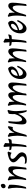

<svg xmlns="http://www.w3.org/2000/svg" viewBox="2206 -2922 747 5199"><g transform="rotate(-90 2579.5 -322.5)"><path d="M175 -446Q177 -416 177 -384Q177 -210 116 -1Q102 13 78 13Q73 13 71.5 12Q70 11 71 9Q95 -134 95 -254Q95 -374 70 -470L94 -485ZM172 -676Q202 -651 202 -616.5Q202 -582 181 -563.5Q160 -545 134.5 -545Q109 -545 95.5 -562Q82 -579 82 -605Q82 -631 105 -650.5Q128 -670 172 -676Z M303 9Q327 -117 327 -220Q327 -323 319.5 -365.5Q312 -408 303.5 -437Q295 -466 294 -470L318 -485L399 -446Q407 -388 407 -349Q407 -310 406 -292Q448 -374 499 -423Q550 -472 593 -472Q676 -472 676 -359Q676 -271 659 -148.5Q642 -26 638 8Q626 22 594 22Q587 22 587 19Q602 -109 602 -195Q602 -352 543 -352Q498 -352 450.5 -279Q403 -206 373 -73H371Q357 -25 348 -1Q334 13 318.5 13Q303 13 303 9Z M1074 -472 1042 -383Q996 -413 951 -413Q877 -413 877 -356Q877 -317 939 -265Q966 -243 992 -219Q1054 -162 1054 -104Q1054 -59 1020 -18Q1001 4 958.5 17.5Q916 31 861 31Q806 31 762 17Q757 13 750.5 -1.5Q744 -16 744 -22Q744 -28 746.5 -28Q749 -28 761 -25Q791 -17 837 -17Q883 -17 914.5 -37Q946 -57 946 -88Q946 -119 920.5 -149Q895 -179 864.5 -203Q834 -227 808.5 -262.5Q783 -298 783 -334Q783 -366 804.5 -391.5Q826 -417 854 -434Q922 -474 1052 -491Z M1424 -457 1394 -387Q1345 -377 1294 -376Q1275 -110 1244 8Q1232 22 1202 22Q1195 22 1195 19Q1217 -123 1217 -257Q1217 -306 1214 -378Q1161 -384 1131 -392Q1125 -395 1118.5 -412.5Q1112 -430 1111 -440L1115 -446Q1154 -438 1211 -438Q1205 -548 1200 -586L1224 -603L1305 -560L1299 -443Q1352 -449 1414 -473Z M1763 -464 1739 -349Q1726 -353 1704 -353Q1682 -353 1662 -339Q1642 -325 1625 -291Q1608 -257 1596 -220Q1584 -183 1572 -141Q1560 -99 1552.5 -71.5Q1545 -44 1523 15Q1510 30 1486 30Q1478 30 1478 26Q1504 -101 1504 -226.5Q1504 -352 1473 -468L1497 -485L1578 -442Q1585 -370 1585 -315V-301Q1647 -446 1742 -483Z M1898 -468Q1884 -335 1884 -255Q1884 -98 1943 -98Q1980 -98 2020 -148.5Q2060 -199 2090 -293Q2089 -309 2089 -358Q2089 -407 2098 -458L2178 -493L2203 -479Q2170 -382 2170 -255Q2170 -200 2178.5 -104Q2187 -8 2196 25Q2196 28 2180.5 28Q2165 28 2151 14Q2121 -58 2100 -203Q2059 -104 2000.5 -41Q1942 22 1890 22Q1810 22 1810 -91Q1810 -168 1818.5 -236Q1827 -304 1835.5 -365Q1844 -426 1848 -458Q1853 -463 1868 -467.5Q1883 -472 1890.5 -472Q1898 -472 1898 -468Z M2322 9Q2346 -117 2346 -220Q2346 -323 2338.5 -365.5Q2331 -408 2322.5 -437Q2314 -466 2313 -470L2337 -485L2418 -446Q2426 -377 2426 -342.5Q2426 -308 2426 -301Q2465 -379 2512.5 -425.5Q2560 -472 2601 -472Q2642 -472 2662 -441.5Q2682 -411 2682 -365Q2682 -319 2679 -280Q2718 -366 2769 -419Q2820 -472 2862.5 -472Q2905 -472 2925 -441.5Q2945 -411 2945 -364.5Q2945 -318 2941 -267.5Q2937 -217 2932.5 -181.5Q2928 -146 2919.5 -84.5Q2911 -23 2907 8Q2895 22 2864 22Q2858 22 2858 19Q2871 -124 2871 -195Q2871 -352 2815 -352Q2772 -352 2727.5 -279Q2683 -206 2654 -73Q2650 -46 2644 8Q2632 22 2600 22Q2595 22 2595 19Q2608 -124 2608 -195Q2608 -352 2552 -352Q2516 -352 2477 -298.5Q2438 -245 2408 -145Q2395 -76 2367 -1Q2353 13 2337.5 13Q2322 13 2322 9Z M3379 -368Q3368 -322 3335 -285Q3302 -248 3260 -226Q3183 -186 3125 -175Q3129 -125 3151 -101Q3173 -77 3204 -77Q3292 -77 3363 -225Q3364 -231 3373 -231Q3382 -231 3400 -217Q3357 -113 3294.5 -45.5Q3232 22 3170 22Q3108 22 3073.5 -23Q3039 -68 3039 -144Q3039 -249 3096 -338Q3127 -386 3183.5 -422.5Q3240 -459 3318 -477Q3379 -456 3379 -368ZM3262 -398Q3220 -398 3175 -349.5Q3130 -301 3125 -215Q3208 -237 3252.5 -279.5Q3297 -322 3297 -363Q3297 -378 3288 -388Q3279 -398 3262 -398Z M3496 9Q3520 -117 3520 -220Q3520 -323 3512.5 -365.5Q3505 -408 3496.5 -437Q3488 -466 3487 -470L3511 -485L3592 -446Q3600 -388 3600 -349Q3600 -310 3599 -292Q3641 -374 3692 -423Q3743 -472 3786 -472Q3869 -472 3869 -359Q3869 -271 3852 -148.5Q3835 -26 3831 8Q3819 22 3787 22Q3780 22 3780 19Q3795 -109 3795 -195Q3795 -352 3736 -352Q3691 -352 3643.5 -279Q3596 -206 3566 -73H3564Q3550 -25 3541 -1Q3527 13 3511.5 13Q3496 13 3496 9Z M4249 -457 4219 -387Q4170 -377 4119 -376Q4100 -110 4069 8Q4057 22 4027 22Q4020 22 4020 19Q4042 -123 4042 -257Q4042 -306 4039 -378Q3986 -384 3956 -392Q3950 -395 3943.5 -412.5Q3937 -430 3936 -440L3940 -446Q3979 -438 4036 -438Q4030 -548 4025 -586L4049 -603L4130 -560L4124 -443Q4177 -449 4239 -473Z M4616 -368Q4605 -322 4572 -285Q4539 -248 4497 -226Q4420 -186 4362 -175Q4366 -125 4388 -101Q4410 -77 4441 -77Q4529 -77 4600 -225Q4601 -231 4610 -231Q4619 -231 4637 -217Q4594 -113 4531.5 -45.5Q4469 22 4407 22Q4345 22 4310.5 -23Q4276 -68 4276 -144Q4276 -249 4333 -338Q4364 -386 4420.5 -422.5Q4477 -459 4555 -477Q4616 -456 4616 -368ZM4499 -398Q4457 -398 4412 -349.5Q4367 -301 4362 -215Q4445 -237 4489.5 -279.5Q4534 -322 4534 -363Q4534 -378 4525 -388Q4516 -398 4499 -398Z M4733 9Q4757 -117 4757 -220Q4757 -323 4749.5 -365.5Q4742 -408 4733.5 -437Q4725 -466 4724 -470L4748 -485L4829 -446Q4837 -388 4837 -349Q4837 -310 4836 -292Q4878 -374 4929 -423Q4980 -472 5023 -472Q5106 -472 5106 -359Q5106 -271 5089 -148.5Q5072 -26 5068 8Q5056 22 5024 22Q5017 22 5017 19Q5032 -109 5032 -195Q5032 -352 4973 -352Q4928 -352 4880.5 -279Q4833 -206 4803 -73H4801Q4787 -25 4778 -1Q4764 13 4748.5 13Q4733 13 4733 9Z"/></g></svg>

Font: Julee
Style: Regular
Weight: 400
Version: Version 1.001